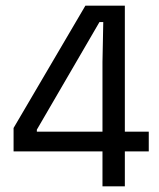

<svg xmlns="http://www.w3.org/2000/svg" viewBox="-20 -659 562 679"><path d="M342.4 0V-439.7L345.2 -580.9H331.7L110.3 -200.4V-162.3L78.3 -193.3H506.1V-123.6H28V-206.4L282 -639H421.5V0Z"/></svg>

Font: Anek Tamil Medium
Style: Regular
Weight: 500
Designer: Aadarsh Rajan (Tamil), Yesha Goshar (Latin)
Foundry: Ek Type
Version: Version 1.003